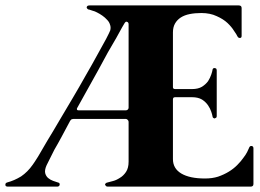

<svg xmlns="http://www.w3.org/2000/svg" viewBox="-60 -695 969 715"><path d="M867.2 -143.6Q870.1 -152.3 877 -151.4Q883.8 -150.4 883.8 -142.6Q883.8 -98.6 883.8 -9.8Q883.8 0 873 0Q696.3 0 341.8 0Q336.9 0 335 -2Q332 -4.9 331.1 -6.8Q331.1 -9.8 334 -12.7Q335.9 -14.6 340.8 -15.6Q346.7 -16.6 359.4 -20.5Q372.1 -23.4 385.7 -32.2Q399.4 -40 409.2 -54.7Q418.9 -69.3 418.9 -92.8Q418.9 -142.6 418.9 -241.2Q418.9 -245.1 416 -248Q413.1 -252 409.2 -252Q343.8 -252 212.9 -252Q210 -252 207 -251Q204.1 -249 201.2 -245.1Q184.6 -214.8 169.9 -186.5Q155.3 -159.2 142.6 -137.7Q131.8 -115.2 124 -100.6Q116.2 -85.9 113.3 -79.1Q105.5 -61.5 108.4 -49.8Q111.3 -39.1 119.1 -32.2Q127 -25.4 137.7 -21.5Q148.4 -17.6 155.3 -15.6Q160.2 -14.6 161.1 -12.7Q163.1 -9.8 162.1 -6.8Q162.1 -3.9 159.2 -2Q157.2 0 153.3 0Q91.8 0 -31.2 0Q-35.2 0 -38.1 -2Q-40 -3.9 -40 -6.8Q-40 -6.8 -40 -7.8Q-40 -9.8 -39.1 -11.7Q-37.1 -14.6 -33.2 -15.6Q-6.8 -22.5 18.6 -38.1Q43 -54.7 61.5 -81.1Q67.4 -88.9 82 -112.3Q96.7 -136.7 116.2 -170.9Q136.7 -204.1 161.1 -246.1Q185.5 -287.1 210.9 -330.1Q236.3 -373 259.8 -415Q284.2 -457 302.7 -491.2Q322.3 -526.4 335 -549.8Q347.7 -574.2 350.6 -582Q353.5 -593.8 349.6 -603.5Q346.7 -613.3 338.9 -621.1Q331.1 -629.9 321.3 -636.7Q311.5 -643.6 301.8 -648.4Q293 -653.3 284.2 -655.3Q276.4 -658.2 272.5 -659.2Q267.6 -659.2 265.6 -662.1Q262.7 -665 262.7 -668Q263.7 -670.9 265.6 -672.9Q268.6 -674.8 273.4 -674.8Q459 -674.8 829.1 -674.8Q839.8 -674.8 839.8 -665Q839.8 -630.9 839.8 -561.5Q839.8 -553.7 834 -553.7Q828.1 -552.7 824.2 -559.6Q821.3 -566.4 811.5 -580.1Q802.7 -594.7 787.1 -609.4Q771.5 -624 747.1 -634.8Q722.7 -646.5 689.5 -646.5Q666 -646.5 646.5 -642.6Q627 -638.7 613.3 -629.9Q599.6 -621.1 591.8 -607.4Q584 -593.8 584 -574.2Q584 -505.9 584 -370.1Q584 -367.2 585.9 -365.2Q588.9 -363.3 591.8 -363.3Q613.3 -363.3 655.3 -363.3Q677.7 -363.3 692.4 -372.1Q706.1 -380.9 714.8 -392.6Q722.7 -405.3 726.6 -417Q730.5 -428.7 731.4 -434.6Q731.4 -438.5 734.4 -440.4Q737.3 -442.4 739.3 -441.4Q742.2 -441.4 745.1 -439.5Q747.1 -436.5 747.1 -432.6Q747.1 -376 747.1 -262.7Q747.1 -258.8 745.1 -256.8Q742.2 -254.9 739.3 -253.9Q737.3 -253.9 734.4 -255.9Q731.4 -257.8 731.4 -261.7Q730.5 -267.6 726.6 -279.3Q722.7 -291 714.8 -302.7Q706.1 -315.4 692.4 -324.2Q677.7 -333 655.3 -333Q633.8 -333 591.8 -333Q588.9 -333 585.9 -331.1Q584 -328.1 584 -325.2Q584 -251 584 -102.5Q584 -67.4 615.2 -48.8Q646.5 -30.3 703.1 -30.3Q730.5 -30.3 752 -37.1Q774.4 -44.9 792 -55.7Q809.6 -66.4 823.2 -80.1Q836.9 -93.8 845.7 -106.4Q855.5 -119.1 860.4 -128.9Q865.2 -139.6 867.2 -143.6ZM418.9 -604.5Q418.9 -611.3 414.1 -613.3Q412.1 -614.3 411.1 -614.3Q407.2 -614.3 404.3 -609.4Q403.3 -607.4 394.5 -592.8Q386.7 -578.1 373 -553.7Q359.4 -530.3 341.8 -500Q325.2 -468.8 305.7 -433.6Q286.1 -399.4 266.6 -363.3Q246.1 -327.1 227.5 -293Q225.6 -291 226.6 -289.1Q226.6 -287.1 226.6 -286.1Q228.5 -284.2 232.4 -284.2Q291 -284.2 409.2 -284.2Q413.1 -284.2 416 -287.1Q418.9 -290 418.9 -293.9Q418.9 -397.5 418.9 -604.5Z"/></svg>

Font: Mermaid
Style: Bold
Weight: 400
Designer: Scott Simpson
Version: Version 1.001